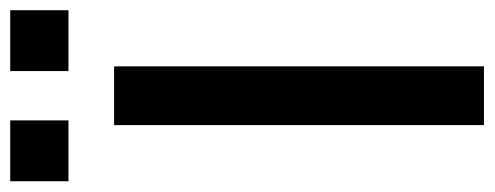

<svg xmlns="http://www.w3.org/2000/svg" viewBox="-312 -634 943 366"><g transform="rotate(-90 159.0 -451.5)"><path d="M103 0V-705H215V0ZM206 -792V-903H322V-792ZM-4 -792V-903H112V-792Z"/></g></svg>

Font: Nunito Sans 7pt SemiBold
Style: Regular
Weight: 600
Designer: Vernon Adams
Foundry: Vernon Adams
Version: Version 3.101;gftools[0.9.27]